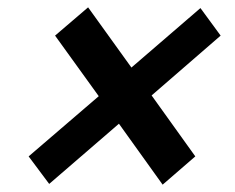

<svg xmlns="http://www.w3.org/2000/svg" viewBox="-20 -620 640 523"><path d="M114 -119 58 -194 249 -358 130 -523 220 -600 338 -436 526 -598 581 -523 393 -360 512 -194 423 -117 304 -283Z"/></svg>

Font: Red Hat Mono
Style: Italic
Weight: 400
Italic angle: -12°
Monospace: yes
Designer: Pentagram, MCKL
Foundry: MCKL
Version: Version 1.030